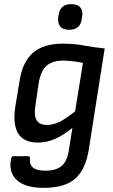

<svg xmlns="http://www.w3.org/2000/svg" viewBox="-20 -711 544 928"><path d="M284 -500Q339 -500 386 -491Q433 -482 486 -477L409 13Q394 107 344 152Q294 197 191 197Q101 197 60.5 158.5Q20 120 34 54Q37 44 45 44H116Q126 44 125 55Q122 85 140 99.5Q158 114 200 114Q251 114 278 91Q305 68 313 14L330 -93Q287 -58 247 -40Q207 -22 163 -22Q95 -22 68 -65.5Q41 -109 54 -196L75 -322Q89 -412 139.5 -456Q190 -500 284 -500ZM207 -107Q238 -107 269.5 -123Q301 -139 343 -173L381 -407Q358 -412 331.5 -415Q305 -418 284 -418Q234 -418 205.5 -393.5Q177 -369 167 -309L152 -206Q143 -155 156.5 -131Q170 -107 207 -107ZM314 -567Q285 -567 272 -582Q259 -597 261 -624L263 -636Q266 -663 281 -677Q296 -691 324 -691Q354 -691 367 -676.5Q380 -662 378 -636L376 -624Q373 -596 358 -581.5Q343 -567 314 -567Z"/></svg>

Font: Sofia Sans Semi Condensed SemiBold
Style: Italic
Weight: 600
Italic angle: -9°
Version: Version 4.100